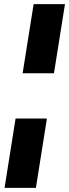

<svg xmlns="http://www.w3.org/2000/svg" viewBox="-20 -725 333 925"><path d="M89 -372 142 -705H293L240 -372ZM2 180 55 -154H206L153 180Z"/></svg>

Font: Winston
Style: Bold Italic
Weight: 700
Italic angle: -9°
Designer: Original fonts by Vernon Adams / Changes by Cristiano Sobral
Foundry: Original fonts by Vernon Adams / Changes by Cristiano Sobral
Version: Version 2.503;July 17, 2020;FontCreator 13.0.0.2655 64-bit